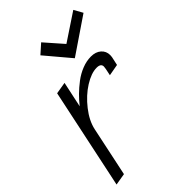

<svg xmlns="http://www.w3.org/2000/svg" viewBox="-212 -800 887 887"><g transform="rotate(-45 231.5 -356.0)"><path d="M439 -711.9 305.2 -623 228 -710.9 183.1 -670.9 286.1 -548.8 462.9 -668.9ZM411.1 -431.2Q412.1 -435.1 412.1 -443.8Q412.1 -469.2 393.6 -485.6Q375 -502 344.2 -502Q314.9 -502 285.2 -490.2Q255.4 -478.5 229.5 -458.7Q203.6 -439 183.3 -418.9Q163.1 -398.9 145 -376L171.9 -502L113.8 -492.2L9.8 0L67.9 -9.8L119.1 -252Q128.9 -297.9 165.3 -344.2Q201.7 -390.6 246.3 -418.7Q291 -446.8 326.2 -446.8Q354 -446.8 354 -426.8Q354 -423.8 352.1 -412.1L345.2 -378.9L401.9 -389.2Z"/></g></svg>

Font: Comic Neue Angular
Style: Italic
Weight: 400
Italic angle: -12°
Designer: Craig Rozynski
Foundry: Craig Rozynski
Version: Version 2.003